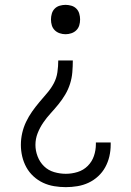

<svg xmlns="http://www.w3.org/2000/svg" viewBox="-20 -548 540 791"><path d="M250 -407Q238 -407 226 -411Q214 -415 205.5 -423.5Q197 -432 193.5 -443.5Q190 -455 190 -468Q190 -480 193.5 -492Q197 -504 205.5 -512.5Q214 -521 226 -524.5Q238 -528 250 -528Q262 -528 274 -524.5Q286 -521 294.5 -512.5Q303 -504 306.5 -492Q310 -480 310 -468Q310 -455 306.5 -443.5Q303 -432 294.5 -423.5Q286 -415 274 -411Q262 -407 250 -407ZM251 223Q227 223 203 219Q179 215 157.5 205Q136 195 118 178.5Q100 162 88.5 141Q77 120 71.5 96.5Q66 73 66 49Q66 24 71.5 0Q77 -24 87.5 -46Q98 -68 112 -88Q126 -108 142 -127Q158 -146 174 -164.5Q190 -183 201.5 -204.5Q213 -226 216.5 -250.5Q220 -275 220 -299H280Q280 -275 278 -250.5Q276 -226 268.5 -202.5Q261 -179 248.5 -158Q236 -137 220.5 -118Q205 -99 188.5 -81Q172 -63 158 -42.5Q144 -22 135 1Q126 24 126 49Q126 73 135 96.5Q144 120 161.5 137Q179 154 203 161Q227 168 251 168Q276 168 300 160.5Q324 153 341.5 135.5Q359 118 367 94.5Q375 71 375 46V39H436V49Q436 73 430.5 96.5Q425 120 413.5 141Q402 162 384 178.5Q366 195 344.5 205Q323 215 299 219Q275 223 251 223Z"/></svg>

Font: Iosevka Fixed Light
Style: Regular
Weight: 300
Monospace: yes
Designer: Belleve Invis
Foundry: Belleve Invis
Version: Version 32.3.0